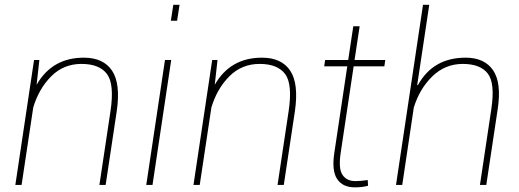

<svg xmlns="http://www.w3.org/2000/svg" viewBox="-20 -782 2197 812"><path d="M334.5 -538.1Q417.5 -538.1 454.1 -482.9Q490.7 -427.7 473.6 -311L426.8 0H400.4L447.3 -312Q464.4 -426.3 432.4 -469Q400.4 -511.7 324.7 -511.7Q249 -511.7 196.8 -459.5Q144.5 -407.2 120.6 -327.6L71.3 0H44.9L124 -528.3H146.5L134.8 -423.3Q200.2 -538.1 334.5 -538.1Z M729 -694.3H702.6L712.9 -761.7H739.3ZM625 0H598.6L677.7 -528.3H704.1Z M1087.9 -538.1Q1170.9 -538.1 1207.5 -482.9Q1244.1 -427.7 1227.1 -311L1180.2 0H1153.8L1200.7 -312Q1217.8 -426.3 1185.8 -469Q1153.8 -511.7 1078.1 -511.7Q1002.4 -511.7 950.2 -459.5Q897.9 -407.2 874 -327.6L824.7 0H798.3L877.4 -528.3H899.9L888.2 -423.3Q953.6 -538.1 1087.9 -538.1Z M1482.9 -16.1Q1504.4 -16.1 1535.2 -20.5L1536.6 3.4Q1513.7 10.3 1480.5 10.3Q1429.2 10.3 1405.8 -24.9Q1382.3 -60.1 1394 -136.2L1448.7 -501.5H1351.1L1355 -528.3H1452.6L1474.1 -670.9H1501L1479.5 -528.3H1609.4L1605.5 -501.5H1475.6L1420.9 -136.2Q1410.6 -68.8 1428.5 -42.5Q1446.3 -16.1 1482.9 -16.1Z M1949.2 -538.1Q2028.8 -538.1 2065.2 -485.1Q2101.6 -432.1 2085 -321.3L2036.6 0H2009.8L2058.1 -322.3Q2074.2 -430.7 2042.7 -471.2Q2011.2 -511.7 1937 -511.7Q1862.8 -511.7 1808.6 -459.2Q1754.4 -406.7 1730 -327.1L1681.2 0H1654.8L1769 -761.7H1795.4L1744.6 -423.3L1747.1 -421.4Q1811 -538.1 1949.2 -538.1Z"/></svg>

Font: Roboto-ThinItalic
Style: Italic
Weight: 250
Italic angle: -12°
Designer: Google
Version: Version 1.100141; 2013; ttfautohint (v0.94.14-c901) -l 8 -r 